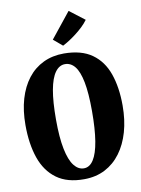

<svg xmlns="http://www.w3.org/2000/svg" viewBox="-106 -1070 846 1151"><g transform="rotate(-10 317.0 -494.0)"><path d="M313.5 11Q209.5 12 144.8 -35.2Q80 -82.5 50.2 -168.5Q20.5 -254.5 20.5 -369.5Q20.5 -457.5 41.2 -528Q62 -598.5 101 -648.8Q140 -699 195.8 -725.8Q251.5 -752.5 321.5 -752.5Q428 -752 492.2 -706.2Q556.5 -660.5 585.5 -577.8Q614.5 -495 614.5 -384.5Q614.5 -296.5 593.8 -224.2Q573 -152 534 -99.5Q495 -47 439.5 -18.2Q384 10.5 313.5 11ZM321 -53.5Q356.5 -53.5 380.2 -90.8Q404 -128 416 -201.2Q428 -274.5 428 -383Q428 -493 414.8 -560.2Q401.5 -627.5 376.8 -658Q352 -688.5 317 -688.5Q282 -688.5 257 -654Q232 -619.5 219.2 -549.2Q206.5 -479 206.5 -370.5Q206.5 -261 220.8 -190.8Q235 -120.5 261 -87Q287 -53.5 321 -53.5ZM325.5 -799.5 271 -845.5 394 -999 486 -928.5Q470.5 -907.5 450.8 -888.8Q431 -870 409.5 -853.5Q388 -837 366.8 -823.2Q345.5 -809.5 326 -799.5Z"/></g></svg>

Font: Merriweather 24pt SemiCondensed Black
Style: Regular
Weight: 900
Width: 4
Designer: Eben Sorkin
Foundry: Eben Sorkin
Version: Version 2.100